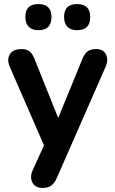

<svg xmlns="http://www.w3.org/2000/svg" viewBox="-20 -739 569 947"><path d="M360 -590Q329 -590 312.5 -607Q296 -624 296 -655Q296 -719 360 -719Q425 -719 425 -655Q425 -590 360 -590ZM169 -590Q138 -590 121.5 -607Q105 -624 105 -655Q105 -719 169 -719Q234 -719 234 -655Q234 -590 169 -590ZM190 188Q154 188 140 161.5Q126 135 141 101L197 -22L28 -410Q13 -445 28.5 -471Q44 -497 87 -497Q111 -497 125.5 -486Q140 -475 152 -444L267 -157L385 -445Q397 -475 412.5 -486Q428 -497 455 -497Q489 -497 502.5 -471Q516 -445 501 -410L261 137Q248 166 232 177Q216 188 190 188Z"/></svg>

Font: Chiron GoRound TC SB
Style: Regular
Weight: 500
Designer: Ryoko NISHIZUKA 西塚涼子 (kana, bopomofo & ideographs); Paul D. Hunt (Latin, Greek & Cyrillic); Sandoll Communications 산돌커뮤니
Foundry: Adobe
Version: Version 1.000;hotconv 1.1.1;makeotfexe 2.6.0